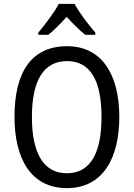

<svg xmlns="http://www.w3.org/2000/svg" viewBox="-20 -963 691 993"><path d="M366 -943H284C262 -900 215 -839 178 -794V-783H230C259 -806 292 -840 325 -876C358 -840 390 -807 421 -783H473V-794C438 -835 389 -898 366 -943ZM597 -358C597 -570 512 -724 327 -724C144 -724 55 -592 55 -359C55 -148 136 10 326 10C512 10 597 -145 597 -358ZM145 -358C145 -544 204 -647 327 -647C448 -647 505 -545 505 -358C505 -170 447 -67 326 -67C205 -67 145 -171 145 -358Z"/></svg>

Font: Noto Sans Oriya Cond
Style: Regular
Weight: 400
Width: 3
Designer: Amélie Bonet and Sol Matas
Foundry: Google LLC
Version: Version 2.006